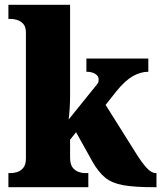

<svg xmlns="http://www.w3.org/2000/svg" viewBox="-20 -780 673 800"><path d="M15 0V-59H29Q37 -59 51 -63Q65 -67 76.5 -80Q88 -93 88 -120V-644Q88 -669 76.5 -681Q65 -693 51 -697Q37 -701 29 -701H15V-760H272V-379Q272 -353 270 -324Q268 -295 266 -282L383 -427Q390 -435 390.5 -441Q391 -447 391 -450Q391 -463 377 -472Q363 -481 340 -481V-536H598V-481Q566 -481 534 -463Q502 -445 466 -401L420 -343L545 -144Q571 -102 591 -80.5Q611 -59 628 -59H632V0H619Q540 0 493 -8.5Q446 -17 418 -40Q390 -63 365 -107L297 -229L272 -198V-124Q272 -95 283 -81.5Q294 -68 308 -63.5Q322 -59 330 -59H348V0Z"/></svg>

Font: Noto Serif Hebrew SemiCondensed Black
Style: Regular
Weight: 900
Width: 4
Designer: Monotype Design Team
Foundry: Monotype Imaging Inc.
Version: Version 2.004; ttfautohint (v1.8.4.7-5d5b)